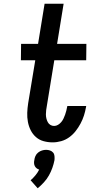

<svg xmlns="http://www.w3.org/2000/svg" viewBox="-20 -755 540 1029"><path d="M262 8Q237 8 213.5 1.5Q190 -5 172.5 -20.5Q155 -36 144.5 -57Q134 -78 129.5 -102Q125 -126 126 -151Q127 -176 131 -202L169 -432H92L93 -520H184L219 -735H321L286 -520H443L442 -432H271L231 -187Q229 -176 227.5 -165Q226 -154 226 -142.5Q226 -131 228.5 -120.5Q231 -110 236 -100.5Q241 -91 250 -85.5Q259 -80 270 -80Q281 -80 291 -86Q301 -92 308.5 -101Q316 -110 320.5 -120Q325 -130 329 -140.5Q333 -151 335.5 -162Q338 -173 340 -183L341 -187H442L441 -181Q437 -158 430 -136Q423 -114 411.5 -92.5Q400 -71 385 -52Q370 -33 350.5 -19Q331 -5 308 1.5Q285 8 262 8ZM182 254 144 211Q158 199 170 184.5Q182 170 190 154Q183 152 176.5 147Q170 142 166.5 135Q163 128 162.5 119.5Q162 111 164 103Q165 92 170 81Q175 70 184.5 62.5Q194 55 205 51.5Q216 48 227 48Q238 48 248 51.5Q258 55 264.5 62.5Q271 70 272 81Q273 92 272 103Q268 124 260.5 145Q253 166 242 185.5Q231 205 215.5 222Q200 239 182 254Z"/></svg>

Font: Iosevka Semibold Oblique
Style: Regular
Weight: 600
Italic angle: -9°
Monospace: yes
Designer: Belleve Invis
Foundry: Belleve Invis
Version: Version 32.5.0; ttfautohint (v1.8.4)